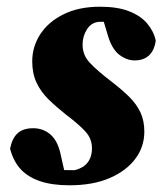

<svg xmlns="http://www.w3.org/2000/svg" viewBox="-20 -536 494 572"><path d="M187 16Q136 16 100 4Q64 -8 42 -31.5Q20 -55 10 -93Q16 -124 32.5 -139Q49 -154 79 -154Q108 -154 129.5 -136Q151 -118 160 -79L175 -12L111 -30Q133 -30 156 -29.5Q179 -29 202 -29Q219 -33 230.5 -41.5Q242 -50 248 -63.5Q254 -77 254 -94Q254 -122 235.5 -143Q217 -164 176 -195Q147 -218 124.5 -240Q102 -262 89 -289.5Q76 -317 76 -353Q76 -397 100 -434Q124 -471 169.5 -493.5Q215 -516 278 -516Q330 -516 364.5 -502.5Q399 -489 418.5 -466Q438 -443 444 -415Q440 -386 424 -371Q408 -356 381 -356Q358 -356 336.5 -372Q315 -388 303 -425L285 -485L344 -471Q326 -471 309 -471Q292 -471 275 -471Q252 -469 239 -448.5Q226 -428 226 -403Q226 -372 247.5 -349Q269 -326 312 -293Q342 -270 364 -248.5Q386 -227 398 -202Q410 -177 410 -144Q410 -98 382.5 -62Q355 -26 305.5 -5Q256 16 187 16Z"/></svg>

Font: Source Serif 4 ExtraBold
Style: Italic
Weight: 800
Italic angle: -12°
Designer: Frank Grießhammer
Foundry: Adobe Systems Incorporated
Version: Version 4.004;hotconv 1.0.116;makeotfexe 2.5.65601